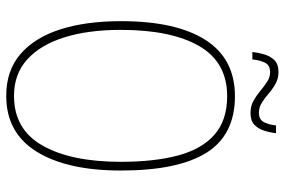

<svg xmlns="http://www.w3.org/2000/svg" viewBox="-169 -736 915 617"><g transform="rotate(90 288.5 -427.5)"><path d="M288 10Q207 10 154 -35.5Q101 -81 74.5 -163.5Q48 -246 48 -359Q48 -536 108.5 -630.5Q169 -725 289 -725Q413 -725 470.5 -634Q528 -543 528 -358Q528 -186 467.5 -88Q407 10 288 10ZM288 -15Q396 -15 448 -107Q500 -199 500 -358Q500 -466 479.5 -542.5Q459 -619 412.5 -659.5Q366 -700 289 -700Q180 -700 128 -610Q76 -520 76 -358Q76 -254 100 -177Q124 -100 171 -57.5Q218 -15 288 -15ZM343 -775Q321 -775 304 -784.5Q287 -794 272 -806.5Q257 -819 242.5 -828.5Q228 -838 212 -838Q189 -838 181 -820.5Q173 -803 171 -781H147Q149 -799 154.5 -818.5Q160 -838 173 -851.5Q186 -865 212 -865Q232 -865 249 -855.5Q266 -846 280.5 -833.5Q295 -821 310 -811.5Q325 -802 342 -802Q365 -802 373 -819Q381 -836 383 -857H408Q406 -838 400 -819Q394 -800 381 -787.5Q368 -775 343 -775Z"/></g></svg>

Font: Noto Serif Thai Condensed Thin
Style: Regular
Weight: 100
Width: 3
Designer: Monotype Design Team
Foundry: Monotype Imaging Inc.
Version: Version 2.001; ttfautohint (v1.8.4.7-5d5b)